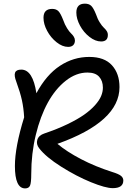

<svg xmlns="http://www.w3.org/2000/svg" viewBox="-20 -1067 727 1056"><path d="M536.1 -838.9Q504.4 -838.9 472.2 -864Q439.9 -889.2 419.9 -926.5Q399.9 -963.9 399.9 -998Q399.9 -1046.9 446.8 -1046.9Q468.8 -1046.9 481.2 -1035.4Q493.7 -1023.9 507.8 -988.8Q516.6 -962.4 529.1 -942.9Q541.5 -923.3 550.8 -915Q560.1 -906.7 566.7 -896.7Q573.2 -886.7 573.2 -875Q573.2 -838.9 536.1 -838.9ZM355 -809.1Q323.2 -809.1 291.3 -834.5Q259.3 -859.9 239.3 -897.2Q219.2 -934.6 219.2 -969.2Q219.2 -1018.1 267.1 -1018.1Q288.6 -1018.1 300.8 -1006.1Q313 -994.1 327.1 -958Q336.4 -931.2 348.9 -911.6Q361.3 -892.1 370.4 -883.8Q379.4 -875.5 385.7 -865.5Q392.1 -855.5 392.1 -844.2Q392.1 -828.1 382.6 -818.6Q373 -809.1 355 -809.1ZM118.2 -30.8Q62 -30.8 62 -153.8Q62 -258.8 112.8 -421.9Q109.9 -473.1 100.6 -515.6Q91.3 -558.1 69.8 -617.2Q56.6 -651.4 63 -667.7Q69.3 -684.1 97.2 -684.1Q160.6 -684.1 180.2 -554.2Q234.9 -655.8 309.3 -704.8Q383.8 -753.9 471.2 -753.9Q554.2 -753.9 595.7 -708Q637.2 -662.1 637.2 -587.9Q637.2 -397.5 295.9 -275.9Q346.2 -233.4 425 -192.1Q503.9 -150.9 597.2 -121.1Q632.3 -110.4 645.3 -99.9Q658.2 -89.4 658.2 -74.2Q658.2 -32.2 600.1 -32.2Q560.5 -32.2 480.2 -64.9Q399.9 -97.7 316.4 -150.4Q232.9 -203.1 195.8 -251Q177.7 -273.9 185.3 -298.3Q192.9 -322.8 224.1 -333Q294.9 -356.9 351.1 -384Q407.2 -411.1 443.1 -436.5Q479 -461.9 502.7 -488.5Q526.4 -515.1 536.1 -538.6Q545.9 -562 545.9 -585Q545.9 -622.1 525.1 -645Q504.4 -668 460.9 -668Q398.9 -668 341.8 -623Q284.7 -578.1 243.2 -502.9Q201.7 -427.7 176.8 -324.7Q151.9 -221.7 151.9 -110.8Q151.9 -61 145 -45.9Q138.2 -30.8 118.2 -30.8Z"/></svg>

Font: Shantell Sans Bouncy
Style: Regular
Weight: 400
Designer: Stephen Nixon, Anya Danilova, Shantell Martin
Foundry: Arrow Type
Version: Version 1.006;[9816181b4]